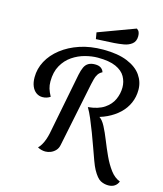

<svg xmlns="http://www.w3.org/2000/svg" viewBox="-138 -958 995 1171"><g transform="rotate(15 360.0 -372.5)"><path d="M450 -266 414 -317Q478 -323 516 -348.5Q554 -374 570.5 -411Q587 -448 587 -487Q587 -523 569.5 -554.5Q552 -586 510 -605Q468 -624 395 -624Q358 -624 316 -613Q274 -602 237 -577Q200 -552 176.5 -510.5Q153 -469 153 -409Q153 -385 159 -365Q165 -345 179 -319Q169 -312 156.5 -308Q144 -304 130 -304Q108 -304 90.5 -316.5Q73 -329 63 -352.5Q53 -376 53 -409Q53 -463 79 -511.5Q105 -560 153.5 -598Q202 -636 268 -658Q334 -680 415 -680Q507 -680 567 -655.5Q627 -631 656 -589.5Q685 -548 685 -498Q685 -453 668 -414.5Q651 -376 619.5 -346Q588 -316 545 -295.5Q502 -275 450 -266ZM233 12Q222 12 209 9Q196 6 184 -1Q194 -10 203.5 -26Q213 -42 220 -62Q227 -82 231 -101L308 -493Q314 -522 323 -541.5Q332 -561 348.5 -570.5Q365 -580 390 -580Q415 -580 428.5 -569.5Q442 -559 445 -545Q428 -537 418.5 -522Q409 -507 405 -490Q401 -473 397 -457L314 -52Q310 -30 297 -16Q284 -2 267 5Q250 12 233 12ZM657 112Q631 112 608 100Q585 88 559 41Q549 23 536.5 -11Q524 -45 509 -87.5Q494 -130 477.5 -173.5Q461 -217 445 -254.5Q429 -292 414 -317L495 -279Q517 -266 535.5 -230.5Q554 -195 572 -149.5Q590 -104 611 -58.5Q632 -13 658.5 22.5Q685 58 720 71Q713 90 697 101Q681 112 657 112ZM354 -730 347 -771 579 -857Q590 -850 594.5 -839.5Q599 -829 599 -814Q599 -781 578 -764.5Q557 -748 527 -743Q497 -738 468 -736Z"/></g></svg>

Font: Sansita Swashed Light Light
Style: Regular
Weight: 300
Version: Version 1.003